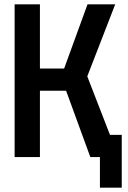

<svg xmlns="http://www.w3.org/2000/svg" viewBox="-20 -720 588 880"><path d="M47 0V-700H163V-406H274L381 -700H508L380 -370L484 -102H538V140H438V0H394L283 -304H163V0Z"/></svg>

Font: Tektur SemiCondensed Medium
Style: Regular
Weight: 500
Width: 4
Designer: Adam Jagosz
Foundry: Adam Jagosz
Version: Version 1.005;gftools[0.9.30]